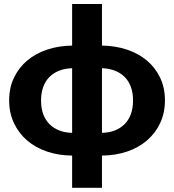

<svg xmlns="http://www.w3.org/2000/svg" viewBox="-20 -748 846 933"><path d="M475.5 -102.5Q509.5 -103 537.2 -113.8Q565 -124.5 585 -144.2Q605 -164 615.8 -193Q626.5 -222 626.5 -259.5Q626.5 -297 615.8 -326Q605 -355 585 -374.8Q565 -394.5 537.2 -405Q509.5 -415.5 475.5 -416.5ZM330.5 -416.5Q296.5 -415.5 268.8 -405Q241 -394.5 221 -374.8Q201 -355 190.2 -326Q179.5 -297 179.5 -259.5Q179.5 -222 190.2 -193Q201 -164 221 -144.2Q241 -124.5 268.8 -113.8Q296.5 -103 330.5 -102.5ZM475.5 -526.5Q541.5 -525.5 597.5 -506.8Q653.5 -488 694.2 -453.5Q735 -419 758.2 -370.2Q781.5 -321.5 781.5 -260.5Q781.5 -199 758.2 -149.8Q735 -100.5 694.2 -65.5Q653.5 -30.5 597.5 -11.5Q541.5 7.5 475.5 8V164.5H330.5V8Q264.5 7.5 208.5 -11.5Q152.5 -30.5 111.8 -65.5Q71 -100.5 47.8 -149.8Q24.5 -199 24.5 -260.5Q24.5 -321.5 47.8 -370.2Q71 -419 111.8 -453.5Q152.5 -488 208.5 -506.8Q264.5 -525.5 330.5 -526.5V-728.5H475.5Z"/></svg>

Font: Lato ExtraBold
Style: Regular
Weight: 800
Designer: Lukasz Dziedzic with Adam Twardoch and Botio Nikoltchev
Foundry: tyPoland Lukasz Dziedzic
Version: Version 2.015; 2015-08-06; http://www.latofonts.com/